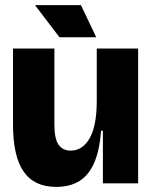

<svg xmlns="http://www.w3.org/2000/svg" viewBox="-20 -718 597 752"><path d="M200 14Q114 14 72.5 -46Q31 -106 31 -230V-528H193V-232Q193 -174 209.5 -151Q226 -128 257 -128Q279 -128 297.5 -139.5Q316 -151 330 -174.5Q344 -198 351.5 -235Q359 -272 359 -324V-528H521V-238V0H383V-206H376Q370 -129 349 -80.5Q328 -32 291 -9Q254 14 200 14ZM213 -572 117 -698H297L357 -572Z"/></svg>

Font: Bricolage Grotesque 96pt ExtraBold
Style: Regular
Weight: 800
Designer: Mathieu Triay
Foundry: Atelier Triay
Version: Version 1.001;gftools[0.9.33.dev8+g029e19f]